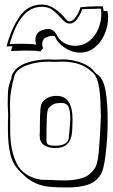

<svg xmlns="http://www.w3.org/2000/svg" viewBox="-20 -786 497 847"><path d="M92 -563 29 -561Q30 -569 35 -582L9 -581Q29 -659 66 -712.5Q103 -766 165 -766Q195 -766 223 -746.5Q251 -727 272 -700V-701Q276 -692 288 -692Q302 -692 316 -713.5Q330 -735 335 -754Q373 -758 400 -758Q427 -758 434 -758L436 -745L437 -737L454 -738L456 -725V-726Q457 -719 457 -708Q457 -672 442 -636.5Q427 -601 399 -577.5Q371 -554 333 -554Q298 -554 266 -575Q234 -596 222 -626L213 -628Q202 -628 189.5 -623.5Q177 -619 171 -611L172 -612L169 -606V-607Q166 -598 166 -592Q166 -582 170 -573L158 -559Q141 -563 92 -563ZM136 -610Q136 -621 140 -630L143 -636Q150 -647 165 -652.5Q180 -658 194 -658Q214 -658 229 -635Q240 -610 262 -597Q284 -584 311 -584Q347 -584 373.5 -605Q400 -626 413.5 -658.5Q427 -691 427 -726Q427 -738 426 -745L424 -748Q406 -748 396 -747Q360 -747 342 -745Q336 -724 321 -703Q306 -682 288 -682Q276 -682 267 -689Q258 -696 245 -711Q225 -733 208 -744.5Q191 -756 164 -756Q68 -756 23 -592Q40 -593 72 -593Q123 -593 140 -589V-590Q136 -599 136 -610ZM196 -524Q204 -523 233 -523L257 -524Q295 -524 331 -512Q367 -500 391 -477H390Q393 -473 399 -466.5Q405 -460 410 -457L409 -458Q436 -440 445.5 -386Q455 -332 455 -252Q455 -181 446 -105Q437 -29 421 -11Q400 19 364 30Q328 41 280 41Q229 41 197.5 38Q166 35 135.5 21.5Q105 8 77 -21L68 -30Q37 -59 26 -104.5Q15 -150 15 -211V-247L16 -281Q16 -293 15 -304Q14 -315 14 -324Q14 -367 16 -389Q18 -411 31 -442H30Q31 -448 32.5 -454Q34 -460 36 -462V-461L35 -458L36 -460Q51 -492 95.5 -508Q140 -524 196 -524ZM25 -283V-209Q25 -121 54.5 -63.5Q84 -6 161 7L208 8Q242 10 261 10Q308 10 341 0Q374 -10 393 -37Q410 -54 415.5 -113Q421 -172 425 -272Q425 -281 423 -336.5Q421 -392 411.5 -425.5Q402 -459 384 -470Q339 -514 253 -514L215 -513Q202 -513 195 -514Q144 -514 101 -499Q58 -484 45 -456Q34 -417 29 -387Q24 -357 24 -325ZM300 -259Q300 -216 296 -190.5Q292 -165 275 -149Q258 -133 223 -133Q193 -133 174 -146Q155 -159 155 -188Q156 -201 156 -234Q156 -280 158.5 -305.5Q161 -331 170 -338Q190 -363 230 -363Q300 -363 300 -259ZM185 -167Q185 -151 195 -147Q205 -143 223 -143Q284 -143 284 -185Q290 -239 290 -263Q290 -296 282.5 -314Q275 -332 248 -332Q242 -332 226 -330H227Q208 -325 198 -312L196 -310Q188 -305 186.5 -264.5Q185 -224 185 -167Z"/></svg>

Font: Londrina Shadow
Style: Regular
Weight: 400
Designer: Marcelo Magalhaes
Foundry: Marcelo Magalhães
Version: Version 1.002